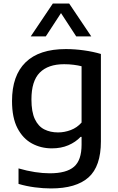

<svg xmlns="http://www.w3.org/2000/svg" viewBox="-20 -828 663 1078"><path d="M266 230Q223.5 230 175.5 223.8Q127.5 217.5 84 204.5V117.5Q132 131.5 176.2 138.2Q220.5 145 259.5 145Q353 145 395.5 108.2Q438 71.5 438 -15.5V-59.5H432.5Q404.5 -30 363.8 -12.5Q323 5 271 5Q210 5 159.2 -22.5Q108.5 -50 78 -108.5Q47.5 -167 47.5 -261Q47.5 -404 123.8 -478.2Q200 -552.5 349.5 -552.5Q399.5 -552.5 451.2 -545.2Q503 -538 546.5 -525V-34Q546.5 106 477 168Q407.5 230 266 230ZM306 -84.5Q342 -84.5 377.2 -97.8Q412.5 -111 438 -140V-456Q419 -461 393.8 -464.2Q368.5 -467.5 340 -467.5Q250 -467.5 203.2 -420.2Q156.5 -373 156.5 -270Q156.5 -199.5 175.8 -159Q195 -118.5 228.8 -101.5Q262.5 -84.5 306 -84.5ZM152.5 -623.5 276.5 -808H368.5L492.5 -623.5H408L322.5 -754.5L237 -623.5Z"/></svg>

Font: Encode Sans SemiExpanded SemiExpanded Medium
Style: Regular
Weight: 500
Width: 6
Designer: Multiple Designers
Foundry: Impallari Type
Version: Version 3.000; ttfautohint (v1.8.3) -l 8 -r 50 -G 200 -x 14 